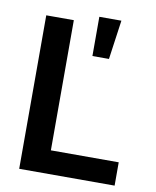

<svg xmlns="http://www.w3.org/2000/svg" viewBox="-83 -807 708 871"><g transform="rotate(10 270.5 -371.0)"><path d="M65.4 -707H192.4V-107.4H504.9V0H65.4ZM303.7 -742.2H405.3L379.9 -561.5H303.7Z"/></g></svg>

Font: Pretendard GOV SemiBold
Style: Regular
Weight: 600
Designer: Base glyphs from Inter by Rasmus Andersson; Hangeul glyphs from Noto Sans CJK(Source Han Sans) by Jang Soo-young and Kan
Foundry: Kil Hyung-jin
Version: Version 1.309